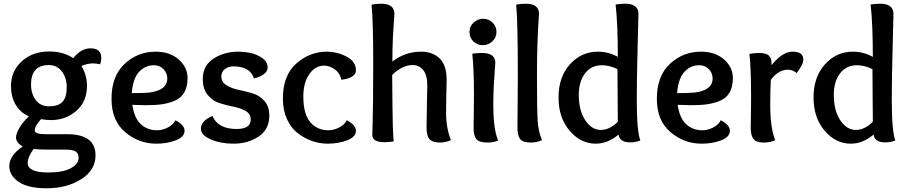

<svg xmlns="http://www.w3.org/2000/svg" viewBox="-20 -763 4888 1033"><path d="M254 -117Q228 -117 201 -122Q167 -86 167 -61Q167 -41 227 -41H341Q494 -41 494 73Q494 152 417 201Q340 250 231 250Q131 250 80.5 215.5Q30 181 30 131Q30 74 102 25Q66 4 66 -24Q66 -43 85 -76Q104 -109 136 -137Q89 -157 64 -200Q39 -243 39 -301Q39 -380 97 -433Q155 -486 244 -486Q322 -486 374 -450Q416 -503 467 -503Q525 -503 525 -451Q525 -436 519 -417Q497 -422 482 -422Q451 -422 418 -408Q448 -359 448 -301Q448 -217 391 -167Q334 -117 254 -117ZM339 -293Q339 -344 313 -378.5Q287 -413 243 -413Q147 -413 147 -309Q147 -258 172.5 -224.5Q198 -191 243 -191Q295 -191 317 -216Q339 -241 339 -293ZM335 42H237Q185 42 161 38Q129 82 129 113Q129 165 238 165Q319 165 361 142Q403 119 403 86Q403 61 386 51.5Q369 42 335 42Z M765 -197Q738 -197 692 -199Q702 -128 737.5 -95Q773 -62 825 -62Q852 -62 881 -76Q910 -90 924 -116Q973 -90 973 -60Q973 -26 926 -8Q879 10 821 10Q727 10 653.5 -52Q580 -114 580 -231Q580 -354 650.5 -419.5Q721 -485 817 -485Q894 -485 941.5 -443Q989 -401 989 -343Q989 -296 971.5 -265.5Q954 -235 920 -221Q886 -207 851 -202Q816 -197 765 -197ZM808 -412Q761 -412 728 -376Q695 -340 689 -262Q753 -262 783 -265Q880 -277 880 -341Q880 -370 859.5 -391Q839 -412 808 -412Z M1346 -341Q1326 -406 1235 -406Q1209 -406 1190 -391.5Q1171 -377 1171 -352Q1171 -322 1197.5 -305Q1224 -288 1262 -280Q1300 -272 1338 -261Q1376 -250 1402.5 -220Q1429 -190 1429 -140Q1429 -67 1371.5 -28.5Q1314 10 1236 10Q1167 10 1114 -13Q1061 -36 1061 -70Q1061 -113 1123 -139Q1153 -69 1253 -69Q1329 -69 1329 -120Q1329 -150 1302.5 -165.5Q1276 -181 1238 -188.5Q1200 -196 1162 -208Q1124 -220 1097.5 -252Q1071 -284 1071 -338Q1071 -410 1128.5 -447.5Q1186 -485 1264 -485Q1294 -485 1326.5 -478.5Q1359 -472 1389.5 -451.5Q1420 -431 1420 -400Q1420 -380 1400 -364.5Q1380 -349 1346 -341Z M1747 -62Q1774 -62 1803 -76Q1832 -90 1846 -116Q1895 -90 1895 -60Q1895 -26 1848 -8Q1801 10 1743 10Q1700 10 1658.5 -4.5Q1617 -19 1581 -47Q1545 -75 1523.5 -123Q1502 -171 1502 -233Q1502 -357 1574 -421Q1646 -485 1738 -485Q1794 -485 1844.5 -458.5Q1895 -432 1895 -385Q1895 -364 1874 -351Q1853 -338 1817 -334Q1809 -370 1781 -390Q1753 -410 1724 -410Q1676 -410 1644 -364Q1612 -318 1612 -244Q1612 -149 1649.5 -105.5Q1687 -62 1747 -62Z M2279 -304Q2279 -359 2257 -386Q2235 -413 2200 -413Q2145 -413 2090 -360Q2091 -323 2091.5 -198.5Q2092 -74 2098 -2Q2071 2 2048 2Q1983 2 1983 -38Q1983 -44 1984.5 -86Q1986 -128 1987 -214.5Q1988 -301 1988 -414Q1988 -650 1979 -738Q2007 -743 2031 -743Q2102 -743 2102 -688Q2102 -684 2099.5 -653Q2097 -622 2094 -562.5Q2091 -503 2091 -432Q2160 -485 2246 -485Q2307 -485 2345 -449Q2383 -413 2383 -333Q2383 -327 2382.5 -303Q2382 -279 2381 -239.5Q2380 -200 2380 -157Q2380 -75 2406 -9Q2375 4 2350 4Q2309 4 2292 -13Q2275 -30 2275 -77Q2275 -115 2277 -206.5Q2279 -298 2279 -304Z M2573 -478Q2645 -478 2645 -425Q2645 -419 2642 -384.5Q2639 -350 2636.5 -299Q2634 -248 2634 -202Q2634 -68 2660 -7Q2635 4 2603 4Q2559 4 2543.5 -14Q2528 -32 2528 -75Q2528 -91 2529 -152.5Q2530 -214 2530 -247Q2530 -392 2521 -474Q2545 -478 2573 -478ZM2578 -520Q2548 -520 2527 -540Q2506 -560 2506 -591Q2506 -621 2528 -641.5Q2550 -662 2580 -662Q2609 -662 2630 -641.5Q2651 -621 2651 -591Q2651 -561 2629 -540.5Q2607 -520 2578 -520Z M2809 -743Q2880 -743 2880 -688Q2880 -682 2877 -641.5Q2874 -601 2871.5 -525Q2869 -449 2869 -356Q2869 -164 2873 -109Q2877 -54 2896 -9Q2867 4 2837 4Q2794 4 2779 -14.5Q2764 -33 2764 -77Q2766 -265 2766 -353Q2766 -656 2757 -738Q2785 -743 2809 -743Z M3213 -64Q3260 -64 3304 -108Q3302 -292 3302 -391Q3260 -412 3218 -412Q3161 -412 3127.5 -368Q3094 -324 3094 -253Q3094 -169 3128.5 -116.5Q3163 -64 3213 -64ZM2985 -238Q2985 -349 3046.5 -417Q3108 -485 3196 -485Q3254 -485 3304 -457Q3304 -636 3292 -739Q3320 -743 3346 -743Q3379 -743 3397 -729Q3415 -715 3415 -689Q3415 -664 3410.5 -506.5Q3406 -349 3406 -224Q3406 -58 3425 -7Q3400 3 3370 3Q3314 3 3308 -39Q3250 10 3185 10Q3104 10 3044.5 -60Q2985 -130 2985 -238Z M3699 -197Q3672 -197 3626 -199Q3636 -128 3671.5 -95Q3707 -62 3759 -62Q3786 -62 3815 -76Q3844 -90 3858 -116Q3907 -90 3907 -60Q3907 -26 3860 -8Q3813 10 3755 10Q3661 10 3587.5 -52Q3514 -114 3514 -231Q3514 -354 3584.5 -419.5Q3655 -485 3751 -485Q3828 -485 3875.5 -443Q3923 -401 3923 -343Q3923 -296 3905.5 -265.5Q3888 -235 3854 -221Q3820 -207 3785 -202Q3750 -197 3699 -197ZM3742 -412Q3695 -412 3662 -376Q3629 -340 3623 -262Q3687 -262 3717 -265Q3814 -277 3814 -341Q3814 -370 3793.5 -391Q3773 -412 3742 -412Z M4064 -478Q4100 -478 4115.5 -465Q4131 -452 4131 -424V-412Q4189 -485 4244 -485Q4302 -485 4302 -443Q4302 -415 4266 -370Q4245 -388 4219 -388Q4168 -388 4127 -333Q4124 -269 4124 -203Q4124 -72 4151 -9Q4124 4 4092 4Q4049 4 4034 -15Q4019 -34 4019 -76Q4019 -88 4020 -144Q4021 -200 4021 -232Q4021 -399 4012 -473Q4041 -478 4064 -478Z M4585 -64Q4632 -64 4676 -108Q4674 -292 4674 -391Q4632 -412 4590 -412Q4533 -412 4499.5 -368Q4466 -324 4466 -253Q4466 -169 4500.5 -116.5Q4535 -64 4585 -64ZM4357 -238Q4357 -349 4418.5 -417Q4480 -485 4568 -485Q4626 -485 4676 -457Q4676 -636 4664 -739Q4692 -743 4718 -743Q4751 -743 4769 -729Q4787 -715 4787 -689Q4787 -664 4782.5 -506.5Q4778 -349 4778 -224Q4778 -58 4797 -7Q4772 3 4742 3Q4686 3 4680 -39Q4622 10 4557 10Q4476 10 4416.5 -60Q4357 -130 4357 -238Z"/></svg>

Font: Overlock
Style: Bold
Weight: 700
Designer: Dario Muhafara
Foundry: Dario Manuel Muhafara
Version: Version 1.002